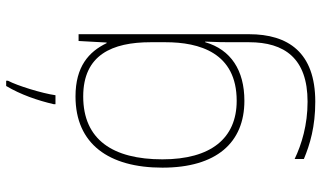

<svg xmlns="http://www.w3.org/2000/svg" viewBox="-230 -573 1043 623"><g transform="rotate(-90 291.5 -261.5)"><path d="M341 -757V-763H324C296 -716 277 -661 265 -609V-603H294C300 -646 325 -727 341 -757ZM290 -538C136 -538 59 -430 59 -256C59 -81 140 10 276 10C375 10 442 -34 466 -117H468C466 -78 466 -56 466 -17V25C466 140 414 215 273 215C198 215 135 196 87 173V203C135 223 192 240 273 240C433 240 492 152 492 25V-528H470L465 -437H463C435 -495 387 -538 290 -538ZM290 -513C425 -513 466 -419 466 -294V-246C466 -136 432 -15 276 -15C154 -15 86 -99 86 -256C86 -417 150 -513 290 -513Z"/></g></svg>

Font: Noto Sans Arabic UI Th
Style: Regular
Weight: 100
Designer: Monotype Design Team, Nadine Chahine and Nizar Qandah
Foundry: Monotype Imaging Inc.
Version: Version 2.010